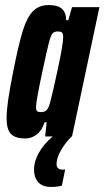

<svg xmlns="http://www.w3.org/2000/svg" viewBox="-20 -538 412 757"><path d="M372 -510 264 0H263Q242 19 222.5 51Q203 83 203 109Q203 131 228 131L237 130L224 194Q206 199 181 199Q147 199 130.5 180Q114 161 114 130Q114 99 133.5 64Q153 29 188 0H158L164 -56H156Q145 -23 124.5 -7.5Q104 8 80 8Q41 8 23.5 -9.5Q6 -27 6 -72Q6 -101 12 -143Q18 -185 32 -256Q53 -362 69.5 -415.5Q86 -469 109.5 -493.5Q133 -518 172 -518Q209 -518 225 -502.5Q241 -487 241 -458H249L264 -510ZM177 -132Q188 -172 208.5 -268Q229 -364 229 -391Q229 -406 224 -410Q219 -414 208 -414Q194 -414 187 -406Q180 -398 172 -366.5Q164 -335 147 -255Q122 -140 122 -115Q122 -103 126.5 -99.5Q131 -96 142 -96Q155 -96 163 -103Q171 -110 177 -132Z"/></svg>

Font: Saira Ultra Condensed ExtraBold
Style: Italic
Weight: 800
Width: 1
Italic angle: -12°
Designer: Hector Gatti with collaboration of the Omnibus-Type team
Foundry: Omnibus-Type
Version: Version 1.001; ttfautohint (v1.8)